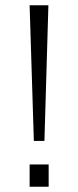

<svg xmlns="http://www.w3.org/2000/svg" viewBox="-20 -706 296 726"><path d="M108 -173H148L163 -686H92ZM92 0H164V-84H92Z"/></svg>

Font: Archivo ExtraLight
Style: Regular
Weight: 200
Designer: Hector Gatti
Foundry: Omnibus-Type
Version: Version 2.001